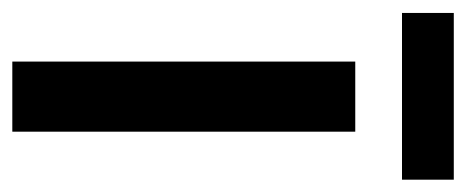

<svg xmlns="http://www.w3.org/2000/svg" viewBox="-254 -502 739 304"><g transform="rotate(90 115.0 -349.5)"><path d="M171 0H60V-543H171ZM247 -699V-617H-17V-699Z"/></g></svg>

Font: Noto Sans Thai Looped ExtraCondensed SemiBold
Style: Regular
Weight: 600
Width: 2
Designer: Sasikarn Vongin, Ben Mitchell
Foundry: The Fontpad Ltd
Version: Version 1.001; ttfautohint (v1.8.4.7-5d5b)